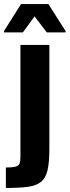

<svg xmlns="http://www.w3.org/2000/svg" viewBox="-46 -732 344 949"><path d="M-17 197V96Q18 96 33 91Q48 86 51.5 74Q55 62 55 43V-510H198V4Q198 70 189 109Q180 148 156.5 167Q133 186 91 191.5Q49 197 -17 197ZM-26 -572V-579L58 -712H193L278 -579V-572H185L125 -651L67 -572Z"/></svg>

Font: Saira SemiCondensed
Style: Bold
Weight: 700
Width: 4
Designer: Hector Gatti with collaboration of the Omnibus-Type team
Foundry: Omnibus-Type
Version: Version 1.101